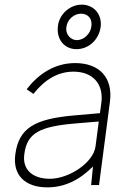

<svg xmlns="http://www.w3.org/2000/svg" viewBox="-20 -798 579 828"><path d="M414 -681C421 -736 385 -778 332 -778C283 -778 236 -738 230 -687C222 -629 257 -586 310 -586C362 -586 406 -626 414 -681ZM374 -684C370 -653 343 -625 311 -625C284 -625 262 -651 266 -680C270 -715 300 -739 329 -739C360 -739 379 -717 374 -684ZM184 10C256 10 320 -19 381 -80L373 0H407L454 -358C468 -463 409 -526 304 -526C214 -526 144 -477 95 -413L124 -393C174 -456 231 -489 297 -489C380 -489 428 -436 417 -354L411 -310L297 -300C131 -285 61 -247 46 -132C34 -44 87 10 184 10ZM195 -27C120 -27 75 -67 85 -134C97 -225 151 -253 310 -266L406 -274L392 -167C383 -96 277 -27 195 -27Z"/></svg>

Font: United Sans Thin
Style: Italic
Weight: 100
Italic angle: -8°
Designer: Pablo Impallari, Rodrigo Fuenzalida (Modified by Dan O. Williams)
Version: Version 1.000;PS 001.000;hotconv 1.0.88;makeotf.lib2.5.64775